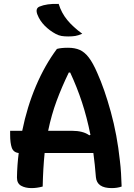

<svg xmlns="http://www.w3.org/2000/svg" viewBox="-20 -955 690 985"><path d="M199 2Q169 10 142 10Q110 10 88.5 -2Q67 -14 67 -44Q68 -108 76 -170Q49 -173 40.5 -197Q32 -221 32 -264V-284H94Q119 -407 164.5 -514Q210 -621 272 -704Q293 -710 329 -710Q364 -710 389 -699Q414 -688 435.5 -660Q457 -632 479 -581Q516 -499 548.5 -381Q581 -263 595 -131Q599 -99 601 -65Q603 -31 604 2Q593 6 580 8Q567 10 553 10Q477 10 472 -46Q467 -111 459 -170H209Q201 -92 199 2ZM349 -284Q406 -284 438 -261L444 -263Q426 -353 400.5 -430.5Q375 -508 340 -583H333Q297 -509 270.5 -437.5Q244 -366 227 -284ZM281 -935Q295 -889 325 -852.5Q355 -816 402 -782Q382 -773 366 -770.5Q350 -768 330 -768Q310 -768 295.5 -770.5Q281 -773 266 -781Q234 -798 209 -823.5Q184 -849 172 -880Q160 -911 182 -921Q201 -929 225.5 -932.5Q250 -936 281 -935Z"/></svg>

Font: Recursive Sn Csl St SmB
Style: Regular
Weight: 600
Version: Version 1.079;hotconv 1.0.112;makeotfexe 2.5.65598; ttfautoh